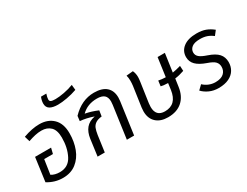

<svg xmlns="http://www.w3.org/2000/svg" viewBox="-76 -1356 2472 1921"><g transform="rotate(-30 1160.5 -395.5)"><path d="M506 -344Q506 -247 475.5 -166.5Q445 -86 382.5 -37Q320 12 228 12Q134 12 52 -39L89 -311H274L258 -246H157L132 -79Q171 -54 229 -54Q328 -54 373 -140.5Q418 -227 418 -344Q418 -430 378.5 -468.5Q339 -507 274 -507Q237 -507 199.5 -498.5Q162 -490 119 -475L101 -536Q204 -573 287 -573Q386 -573 446 -514.5Q506 -456 506 -344Z M426 -731Q426 -749 430.5 -768.5Q435 -788 442 -803H503Q490 -764 490 -742Q490 -723 505 -716Q520 -709 556 -709Q598 -709 657 -720Q716 -731 767 -751L773 -690Q717 -670 656 -659Q595 -648 551 -648Q491 -648 458.5 -667.5Q426 -687 426 -731Z M1108 -409Q1108 -389 1105 -368L1071 -123L1054 0H970L1022 -373Q1025 -394 1025 -411Q1025 -461 998 -484Q971 -507 915 -507Q805 -507 735 -437Q806 -424 878 -393L868 -328Q821 -323 795.5 -305.5Q770 -288 759 -260.5Q748 -233 741 -187L715 0H632L658 -193Q668 -263 703.5 -306Q739 -349 808 -363Q729 -391 655 -397L662 -454Q776 -573 919 -573Q1012 -573 1060 -530.5Q1108 -488 1108 -409Z M1696 -289 1683 -200Q1669 -99 1607 -43.5Q1545 12 1442 12Q1355 12 1305.5 -34Q1256 -80 1256 -162Q1256 -183 1259 -205L1292 -434Q1296 -465 1296 -493Q1296 -528 1288 -557L1365 -564Q1381 -530 1381 -488Q1381 -469 1376 -434L1343 -206Q1340 -184 1340 -165Q1340 -55 1444 -55Q1579 -55 1601 -211L1611 -285Q1563 -286 1530 -294L1538 -356Q1575 -348 1620 -347L1650 -563H1734L1704 -352Q1744 -358 1800 -374L1803 -315Q1746 -295 1696 -289Z M2291 -508 2252 -458Q2218 -484 2184 -495.5Q2150 -507 2106 -507Q2041 -507 2011 -483Q1981 -459 1981 -423Q1981 -391 2006 -369.5Q2031 -348 2091 -328Q2171 -301 2206 -262Q2241 -223 2241 -164Q2241 -115 2217.5 -75Q2194 -35 2145.5 -11.5Q2097 12 2026 12Q1969 12 1922 -9Q1875 -30 1843 -64L1891 -110Q1918 -84 1953.5 -69.5Q1989 -55 2027 -55Q2091 -55 2123.5 -83.5Q2156 -112 2156 -159Q2156 -194 2134 -218Q2112 -242 2050 -263Q1970 -291 1933 -328.5Q1896 -366 1896 -419Q1896 -489 1951 -531Q2006 -573 2104 -573Q2165 -573 2208.5 -556.5Q2252 -540 2291 -508Z"/></g></svg>

Font: FiraGO Book
Style: Italic
Weight: 350
Italic angle: -8°
Designer: bBox Type GmbH
Foundry: bBox Type GmbH
Version: Version 1.001